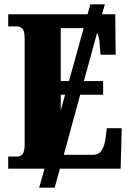

<svg xmlns="http://www.w3.org/2000/svg" viewBox="-20 -780 603 888"><path d="M18 0V-56H60Q94 -56 94 -109V-600Q94 -638 83 -648Q72 -658 58 -658H18V-714H385L398 -760H465L452 -714H513L515 -527H445L441 -575Q439 -611 429 -628L368 -405H457V-342H351L275 -64H410Q437 -64 450.5 -85Q464 -106 468 -139L474 -187H543L538 0H257L233 88H161L186 0ZM261 -405H299L367 -650H261ZM261 -342V-270L281 -342Z"/></svg>

Font: Noto Serif ExtraCondensed Black
Style: Regular
Weight: 900
Width: 2
Designer: Monotype Design Team
Foundry: Monotype Imaging Inc.
Version: Version 2.015; ttfautohint (v1.8.4.7-5d5b)